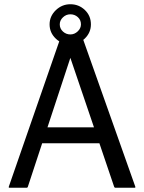

<svg xmlns="http://www.w3.org/2000/svg" viewBox="-20 -886 680 906"><path d="M111.5 -5Q110 0 105 0H25Q20 0 21.5 -5L261 -695Q262.5 -700 267.5 -700H367.5Q372.5 -700 374 -695L618.5 -5Q620 0 615 0H525Q520 0 518.5 -5L449 -210H179ZM312 -613 204 -285H423.5ZM409 -771Q409 -732 380 -704Q351 -676 312 -676Q272.5 -676 243.2 -703.8Q214 -731.5 214 -771Q214 -809.5 243.2 -837.8Q272.5 -866 312 -866Q352 -866 380.5 -838.8Q409 -811.5 409 -771ZM362 -771Q362 -792 347.2 -805.2Q332.5 -818.5 312 -818.5Q292 -818.5 277 -804.2Q262 -790 262 -771Q262 -751 277 -737.2Q292 -723.5 312 -723.5Q331.5 -723.5 346.8 -738Q362 -752.5 362 -771Z"/></svg>

Font: MFEK Sans
Style: Regular
Weight: 400
Designer: Owen Earl
Foundry: indestructible type*
Version: Version 0.001; ttfautohint (v1.8.4.7-5d5b)